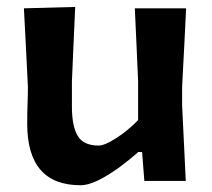

<svg xmlns="http://www.w3.org/2000/svg" viewBox="-20 -522 612 554"><path d="M212.5 12.5Q58.5 12.5 58.5 -165Q58.5 -197.5 59.5 -222Q60.5 -246.5 60.5 -272Q57 -340.5 54.5 -392.2Q52 -444 49 -498L197 -502Q194.5 -447.5 192.2 -396Q190 -344.5 187.5 -287V-214.5Q187.5 -158 204.2 -130Q221 -102 264.5 -102Q282 -102 315.5 -123.5Q349 -145 378.5 -175.5V-287Q376 -344 373.8 -394Q371.5 -444 369 -498H517Q514.5 -443.5 511.8 -392Q509 -340.5 505.5 -272V-217Q508.5 -155 511 -104.8Q513.5 -54.5 516 0H396.5L390 -83.5H379Q354 -61 324 -39Q294 -17 264.5 -2.2Q235 12.5 212.5 12.5Z"/></svg>

Font: Commissioner Loud SemiBold
Style: Regular
Weight: 600
Designer: Kostas Bartsokas
Foundry: Kostas Bartsokas
Version: Version 1.000; ttfautohint (v1.8.3)